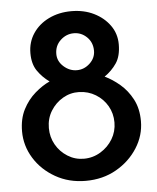

<svg xmlns="http://www.w3.org/2000/svg" viewBox="-50 -710 624 761"><g transform="rotate(-5 262.0 -329.5)"><path d="M26 -209Q26 -259 45 -296Q64 -333 93.5 -358.5Q123 -384 152 -397Q124 -417 105 -444.5Q86 -472 86 -515Q86 -559 109 -593.5Q132 -628 172 -647.5Q212 -667 262 -667Q312 -667 351.5 -647.5Q391 -628 414.5 -595Q438 -562 438 -520Q438 -473 419 -445Q400 -417 371 -397Q401 -383 430.5 -358Q460 -333 479.5 -296Q499 -259 499 -209Q499 -152 467.5 -102.5Q436 -53 382.5 -22.5Q329 8 261 8Q194 8 140.5 -22.5Q87 -53 56.5 -102.5Q26 -152 26 -209ZM133 -213Q133 -177 150 -147Q167 -117 196.5 -98.5Q226 -80 261 -80Q297 -80 327.5 -98.5Q358 -117 376 -147Q394 -177 394 -213Q394 -249 377 -278.5Q360 -308 330.5 -326Q301 -344 265 -345Q230 -346 200 -328.5Q170 -311 151.5 -281Q133 -251 133 -213ZM188 -503Q188 -474 211.5 -453Q235 -432 264 -432Q293 -432 315.5 -453Q338 -474 338 -503Q338 -536 316 -557.5Q294 -579 264 -579Q234 -579 211 -557.5Q188 -536 188 -503Z"/></g></svg>

Font: Reem Kufi Fun
Style: Regular
Weight: 400
Designer: Khaled Hosny
Version: Version 1.005